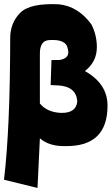

<svg xmlns="http://www.w3.org/2000/svg" viewBox="-27 -719 551 948"><path d="M72.3 -655.3Q120.6 -704.6 263.2 -697.8Q358.9 -688 424.3 -598.6Q451.2 -545.9 451.2 -486.3Q451.2 -413.6 392.1 -368.2Q503.9 -305.7 503.9 -197.3Q503.9 4.4 297.9 2.4Q215.8 4.4 169.9 -36.1L158.2 209L-7.3 168.5Q22.9 -82 23.4 -532.2Q23.9 -606 72.3 -655.3ZM169.9 -208Q206.1 -164.1 274.9 -161.6Q349.6 -160.2 354.5 -218.8Q349.6 -292.5 258.8 -297.4L223.1 -298.8L227.1 -422.4L267.1 -422.9Q320.3 -431.6 308.1 -476.6Q301.3 -527.3 214.4 -521Q169.4 -517.6 169.9 -453.6Z"/></svg>

Font: Lapsus Pro (theguybrush.com)
Style: Bold
Weight: 700
Designer: Jose Roses
Version: Version 1.00 February 9, 2018, initial release